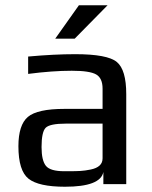

<svg xmlns="http://www.w3.org/2000/svg" viewBox="-20 -700 578 730"><path d="M460 0H373V-46Q362 10 227 10Q127 10 88.5 -20.5Q50 -51 50 -144Q50 -225 86 -255.5Q122 -286 225 -286H370V-363Q370 -403 345.5 -417Q321 -431 253 -431Q179 -431 87 -419V-485Q186 -494 266 -494Q388 -494 424 -464.5Q460 -435 460 -342ZM370 -98V-230H231Q169 -230 153.5 -214Q138 -198 138 -141Q138 -90 154.5 -69.5Q171 -49 224 -49H242Q268 -49 285.5 -50Q303 -51 325 -55.5Q347 -60 358.5 -70.5Q370 -81 370 -98ZM389 -680 264 -553H190L280 -680Z"/></svg>

Font: Play
Style: Regular
Weight: 400
Designer: Jonas Hecksher
Foundry: Jonas Hecksher, Playtypeª, e-types AS
Version: Version 1.002